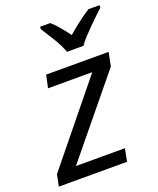

<svg xmlns="http://www.w3.org/2000/svg" viewBox="-157 -852 774 939"><g transform="rotate(-20 230.0 -383.0)"><path d="M-15 0 -3 -60 330 -470H100L114 -536H439L425 -465L98 -66H353L340 0ZM166 -766H219Q238 -750 258 -726Q278 -702 298 -675Q329 -702 360 -725.5Q391 -749 418 -766H475V-753Q463 -742 443.5 -723.5Q424 -705 403 -684Q382 -663 363 -642.5Q344 -622 334 -606H248Q234 -644 209.5 -684Q185 -724 166 -753Z"/></g></svg>

Font: BC Sans
Style: Italic
Weight: 400
Italic angle: -12°
Designer: Monotype Design Team
Designer: Province of B.C.
Foundry: Monotype Imaging Inc.
Version: Version 2.000;GOOG;noto-source:20170915:90ef993387c0